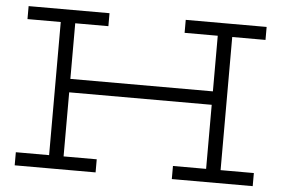

<svg xmlns="http://www.w3.org/2000/svg" viewBox="-49 -739 1181 806"><g transform="rotate(5 541.5 -335.5)"><path d="M40 -670.9H380.9V-616.2H241.2V-381.8H841.8V-616.2H702.1V-670.9H1043V-616.2H902.8V-55.2H1043V0H702.1V-55.2H841.8V-325.2H241.2V-55.2H380.9V0H40V-55.2H180.2V-616.2H40Z"/></g></svg>

Font: Stint Ultra Expanded
Style: Regular
Weight: 400
Width: 7
Designer: Astigmatic (AOETI)
Foundry: Astigmatic (AOETI)
Version: Version 1.000